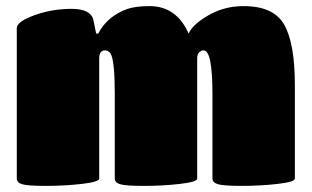

<svg xmlns="http://www.w3.org/2000/svg" viewBox="-20 -609 1021 629"><path d="M946 -330V-24Q946 -13 889.5 -6.5Q833 0 772.5 0Q712 0 694 -5.5Q676 -11 676 -24V-301Q676 -444 647 -444Q640 -444 633 -438Q626 -432 626 -417V-24Q626 -13 569.5 -6.5Q513 0 452 0Q391 0 373.5 -5.5Q356 -11 356 -24V-301Q356 -412 342 -434Q335 -444 324 -444Q305 -444 305 -417V-24Q305 -13 248 -6.5Q191 0 130.5 0Q70 0 52.5 -5.5Q35 -11 35 -24V-517Q35 -538 92.5 -559Q150 -580 214 -580Q278 -580 286 -543L295 -499H302Q331 -556 398 -580Q426 -589 470 -589Q558 -589 598 -499Q611 -529 663 -559Q715 -589 778 -589Q877 -589 911.5 -527.5Q946 -466 946 -330Z"/></svg>

Font: Titan One
Style: Regular
Weight: 400
Designer: Rodrigo Fuenzalida
Foundry: Rodrigo Fuenzalida
Version: Version 1.001